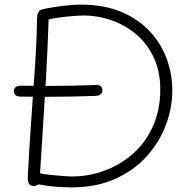

<svg xmlns="http://www.w3.org/2000/svg" viewBox="-20 -784 831 829"><path d="M68 -367Q55 -367 47.5 -373Q40 -379 40 -392Q40 -403 48.5 -408.5Q57 -414 68 -414Q120 -413 175.5 -413Q231 -413 286.5 -414Q342 -415 394 -417Q408 -418 415 -411.5Q422 -405 422 -394Q422 -383 415 -377Q408 -371 394 -370Q341 -368 286 -367Q231 -366 175.5 -366Q120 -366 68 -367ZM100 -21Q105 -125 112.5 -230Q120 -335 127 -440Q132 -506 135.5 -572Q139 -638 140 -705Q140 -718 145 -729.5Q150 -741 164 -744Q186 -749 208 -752.5Q230 -756 250.5 -758.5Q271 -761 291 -762.5Q311 -764 330 -764Q429 -764 503 -733Q577 -702 626 -649.5Q675 -597 699.5 -531Q724 -465 724 -394Q724 -317 695.5 -242.5Q667 -168 612 -107.5Q557 -47 476 -11Q395 25 289 25Q259 25 219.5 22Q180 19 147 12Q140 16 135 17.5Q130 19 124 19Q112 19 105.5 9.5Q99 0 100 -21ZM153 -36Q162 -33 179.5 -31Q197 -29 218.5 -27Q240 -25 258.5 -23.5Q277 -22 287 -22Q366 -22 435 -48.5Q504 -75 557.5 -123.5Q611 -172 641.5 -241.5Q672 -311 672 -397Q672 -477 643 -537.5Q614 -598 566 -637.5Q518 -677 460 -697Q402 -717 343 -717Q322 -717 292 -714.5Q262 -712 234 -708Q206 -704 190 -700Q188 -639 185 -573Q182 -507 178 -437.5Q174 -368 169.5 -299Q165 -230 161 -163.5Q157 -97 153 -36Z"/></svg>

Font: Playpen Sans ExtraLight
Style: Regular
Weight: 250
Designer: Laura Meseguer, Veronika Burian, José Scaglione
Foundry: TypeTogether
Version: Version 1.001